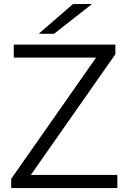

<svg xmlns="http://www.w3.org/2000/svg" viewBox="-20 -957 654 977"><path d="M567 -730V-681L137 -67H577V0H37V-47L469 -664H50V-730ZM180 -785V-788L351 -936L445 -937V-934L255 -785Z"/></svg>

Font: Nacelle Light
Style: Regular
Weight: 300
Designer: Sora Sagano
Foundry: Sora Sagano
Version: Version 1.000;FEAKit 1.0